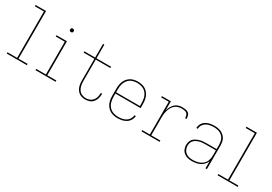

<svg xmlns="http://www.w3.org/2000/svg" viewBox="28 -1613 3544 2498"><g transform="rotate(30 1800.0 -363.5)"><path d="M65 0H367V-19H231V-735H74V-716H210V-19H65Z M497 0H799V-19H663V-530H506V-511H642V-19H497ZM648 -659Q655 -659 662 -662Q669 -665 672 -671.5Q675 -678 675 -685Q675 -692 672 -699Q669 -706 662 -709Q655 -712 648 -712Q641 -712 634.5 -709Q628 -706 625 -699Q622 -692 622 -685Q622 -678 625 -671.5Q628 -665 634.5 -662Q641 -659 648 -659Z M1244 8Q1277 8 1308 -2.5Q1339 -13 1360.5 -38Q1382 -63 1391.5 -94.5Q1401 -126 1401 -159Q1401 -163 1401 -168H1380Q1381 -164 1381 -160Q1381 -131 1373 -103Q1365 -75 1346 -53Q1327 -31 1300 -21Q1273 -11 1244 -11Q1212 -11 1183 -24.5Q1154 -38 1136.5 -65.5Q1119 -93 1113 -124.5Q1107 -156 1107 -188V-511H1327V-530H1107V-735H1087V-530H925V-511H1087V-188Q1087 -159 1091 -130.5Q1095 -102 1107 -76Q1119 -50 1139.5 -30Q1160 -10 1188 -1Q1216 8 1244 8Z M1729 8Q1763 8 1796.5 1.5Q1830 -5 1859.5 -23.5Q1889 -42 1906.5 -72Q1924 -102 1926 -136H1905Q1904 -106 1887.5 -79.5Q1871 -53 1845 -37.5Q1819 -22 1789 -16.5Q1759 -11 1729 -11Q1691 -11 1654.5 -24Q1618 -37 1593 -67Q1568 -97 1558.5 -134.5Q1549 -172 1549 -210V-256H1928V-320Q1928 -354 1921.5 -387Q1915 -420 1898 -449.5Q1881 -479 1854.5 -500Q1828 -521 1795 -529.5Q1762 -538 1728 -538Q1694 -538 1661.5 -529.5Q1629 -521 1602 -500Q1575 -479 1558 -449.5Q1541 -420 1534.5 -387Q1528 -354 1528 -320V-210Q1528 -176 1534.5 -143Q1541 -110 1558 -80.5Q1575 -51 1602.5 -30Q1630 -9 1663 -0.5Q1696 8 1729 8ZM1549 -275V-320Q1549 -358 1558.5 -395.5Q1568 -433 1592.5 -463Q1617 -493 1653.5 -506Q1690 -519 1728 -519Q1766 -519 1802.5 -506Q1839 -493 1864 -463Q1889 -433 1898 -395.5Q1907 -358 1907 -320V-275Z M2090 0H2362V-19H2225V-281Q2225 -314 2229 -346.5Q2233 -379 2244.5 -410Q2256 -441 2277 -467Q2298 -493 2328.5 -506Q2359 -519 2392 -519Q2412 -519 2432 -516.5Q2452 -514 2468.5 -502.5Q2485 -491 2490 -471Q2495 -451 2495 -432H2516Q2516 -456 2510 -479.5Q2504 -503 2484 -517.5Q2464 -532 2440 -535Q2416 -538 2392 -538Q2362 -538 2333 -528.5Q2304 -519 2282.5 -497.5Q2261 -476 2247 -449Q2233 -422 2225 -393V-530H2090V-511H2204V-19H2090Z M2849 8Q2890 8 2930.5 -2.5Q2971 -13 3003.5 -40.5Q3036 -68 3051 -107V0H3072V-355Q3072 -385 3065 -415Q3058 -445 3039.5 -469.5Q3021 -494 2995 -510Q2969 -526 2939 -532Q2909 -538 2878 -538Q2845 -538 2811.5 -531.5Q2778 -525 2749 -507Q2720 -489 2703 -459Q2686 -429 2686 -395H2707Q2707 -425 2722.5 -451Q2738 -477 2764 -492.5Q2790 -508 2819.5 -513.5Q2849 -519 2878 -519Q2912 -519 2945.5 -510Q2979 -501 3004.5 -477.5Q3030 -454 3040.5 -421.5Q3051 -389 3051 -355V-289H2899Q2869 -289 2839.5 -285.5Q2810 -282 2781.5 -272Q2753 -262 2728.5 -244Q2704 -226 2692 -197.5Q2680 -169 2680 -139Q2680 -107 2692 -77Q2704 -47 2729.5 -26.5Q2755 -6 2786 1Q2817 8 2849 8ZM2852 -11Q2824 -11 2796 -17Q2768 -23 2745.5 -41Q2723 -59 2712 -86Q2701 -113 2701 -141Q2701 -168 2712 -192.5Q2723 -217 2745.5 -232.5Q2768 -248 2793.5 -256.5Q2819 -265 2846 -267.5Q2873 -270 2899 -270H3051V-189Q3051 -151 3038 -115Q3025 -79 2994.5 -54.5Q2964 -30 2927 -20.5Q2890 -11 2852 -11Z M3233 0H3535V-19H3399V-735H3242V-716H3378V-19H3233Z"/></g></svg>

Font: Iosevka Sparkle Thin
Style: Regular
Weight: 100
Designer: Belleve Invis
Foundry: Belleve Invis
Version: Version 4.5.0; ttfautohint (v1.8.3)